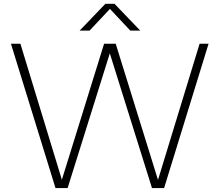

<svg xmlns="http://www.w3.org/2000/svg" viewBox="-20 -964 1126 984"><path d="M264.5 0 36 -740H84.5L302.5 -25H291.5L513.5 -740H573L795 -25H784.5L1003 -740H1049L821 0H759L536.5 -710.5H549L326.5 0ZM388 -807 520 -944.5H567L699 -807H648L535 -927.5H552L439 -807Z"/></svg>

Font: Encode Sans SemiExpanded ExtraLight
Style: Regular
Weight: 250
Width: 6
Designer: Multiple Designers
Foundry: Impallari Type
Version: Version 3.002